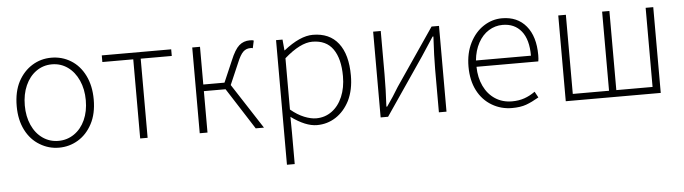

<svg xmlns="http://www.w3.org/2000/svg" viewBox="-48 -743 4213 1182"><g transform="rotate(-5 2058.5 -151.5)"><path d="M177 -20Q121 -53 89 -116Q57 -179 57 -264Q57 -353 90 -416Q123 -477 176.5 -510Q230 -543 295 -543Q361 -543 415.5 -509.5Q470 -476 501.5 -412.5Q533 -349 533 -264Q533 -176 500 -114Q467 -52 413 -19.5Q359 13 295 13Q231 13 177 -20ZM484 -264Q484 -332 459.5 -386.5Q435 -441 392 -471.5Q349 -502 295 -502Q241 -502 198 -471.5Q155 -441 131 -387Q107 -333 107 -264Q107 -196 131 -142.5Q155 -89 198 -59Q241 -29 295 -29Q349 -29 392.5 -59Q436 -89 460 -142Q484 -195 484 -264Z M797 -489H606V-530H1035V-489H843V0H797Z M1165 -530H1213V-297H1344L1401 -429Q1428 -495 1455.5 -519Q1483 -543 1522 -543Q1541 -543 1546 -539L1536 -493Q1530 -495 1529 -495H1520Q1495 -495 1476.5 -477.5Q1458 -460 1438 -411L1381 -279L1562 0H1511L1347 -256H1213V0H1165Z M1683 -530H1723L1729 -463H1731Q1832 -543 1911 -543Q2014 -543 2068.5 -473Q2123 -403 2123 -273Q2123 -185 2091 -119Q2058 -55 2005.5 -21Q1953 13 1889 13Q1819 13 1730 -52L1731 46V240H1683ZM2074 -273Q2074 -381 2032 -441Q1990 -501 1904 -501Q1830 -501 1731 -414V-97Q1773 -62 1814 -45.5Q1855 -29 1888 -29Q1942 -29 1984.5 -60Q2027 -91 2050.5 -146.5Q2074 -202 2074 -273Z M2283 -530H2330V-263Q2330 -170 2324 -63H2329Q2370 -121 2404 -178L2644 -530H2690V0H2643V-267Q2643 -344 2650 -468H2645L2607 -410L2569 -352L2329 0H2283Z M2971 -20Q2913 -54 2881 -116.5Q2849 -179 2849 -264Q2849 -347 2881 -410.5Q2913 -474 2966 -508.5Q3019 -543 3080 -543Q3175 -543 3229 -478Q3283 -413 3283 -298Q3283 -274 3280 -259H2898Q2899 -192 2924 -139.5Q2949 -87 2994 -57.5Q3039 -28 3098 -28Q3140 -28 3174.5 -40Q3209 -52 3241 -75L3261 -38Q3218 -13 3182.5 0Q3147 13 3094 13Q3027 13 2971 -20ZM3080 -502Q3034 -502 2994.5 -477.5Q2955 -453 2929.5 -406.5Q2904 -360 2898 -298H3238Q3238 -398 3196 -450Q3154 -502 3080 -502Z M3427 -530H3474V-41H3698V-530H3743V-41H3967V-530H4014V0H3427Z"/></g></svg>

Font: Merged Yaku Han JP ExtraLight
Style: Regular
Weight: 250
Designer: Ryoko NISHIZUKA 西塚涼子 (kana, bopomofo & ideographs); Paul D. Hunt (Latin, Greek & Cyrillic); Sandoll Communications 산돌커뮤니
Foundry: Adobe
Version: Version 2.004